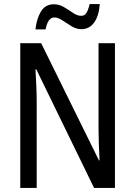

<svg xmlns="http://www.w3.org/2000/svg" viewBox="-20 -927 666 947"><path d="M547 0H444L159 -585H155Q157 -546 159 -505Q161 -464 161 -426V0H80V-714H183L468 -136H471Q469 -174 467.5 -216.5Q466 -259 466 -294V-714H547ZM155 -782Q160 -833 181.5 -869.5Q203 -906 246 -906Q272 -906 295.5 -892Q319 -878 340 -863.5Q361 -849 381 -849Q398 -849 407 -864.5Q416 -880 422 -907H472Q468 -848 444 -815.5Q420 -783 382 -783Q357 -783 333 -797.5Q309 -812 287.5 -826.5Q266 -841 248 -841Q216 -841 205 -782Z"/></svg>

Font: Noto Sans Lao Condensed
Style: Regular
Weight: 400
Width: 3
Designer: Monotype Design Team
Foundry: Monotype Imaging Inc.
Version: Version 2.003; ttfautohint (v1.8.4.7-5d5b)